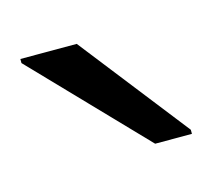

<svg xmlns="http://www.w3.org/2000/svg" viewBox="-39 -783 252 227"><g transform="rotate(-15 86.5 -669.0)"><path d="M128 -600 0 -733V-738H69L173 -605V-600Z"/></g></svg>

Font: Saira Light
Style: Regular
Weight: 300
Designer: Hector Gatti with collaboration of the Omnibus-Type team
Foundry: Omnibus-Type
Version: Version 1.100; ttfautohint (v1.8.3)